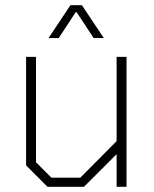

<svg xmlns="http://www.w3.org/2000/svg" viewBox="-20 -716 590 736"><path d="M80 -82V-498H118V-94L177 -35H288L427 -175V-498H465V0H427V-125L302 0H162ZM250 -696H294L378 -570H339L274 -669H270L205 -570H166Z"/></svg>

Font: Chakra Petch ExtraLight
Style: Regular
Weight: 275
Designer: Katatrad Aksorn Co.,Ltd.
Foundry: Cadson Demak Co.,Ltd.
Version: Version 1.000; ttfautohint (v1.6)